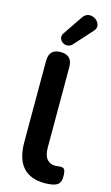

<svg xmlns="http://www.w3.org/2000/svg" viewBox="-143 -1001 611 1061"><g transform="rotate(15 162.0 -470.5)"><path d="M232 10Q63 10 63 -180V-645Q63 -713 129 -713Q196 -713 196 -645V-186Q196 -141 213.5 -119.5Q231 -98 262 -98Q270 -98 278 -99.5Q286 -101 293 -101Q308 -101 314.5 -91.5Q321 -82 321 -52Q321 -25 310 -12Q299 1 274 6Q267 7 255 8.5Q243 10 232 10ZM182 -771Q169 -758 153.5 -757.5Q138 -757 126 -766Q114 -775 110.5 -788.5Q107 -802 117 -817L193 -929Q208 -950 228.5 -951Q249 -952 265.5 -940Q282 -928 286.5 -909.5Q291 -891 274 -873Z"/></g></svg>

Font: Chiron GoRound TC SB
Style: Regular
Weight: 500
Designer: Ryoko NISHIZUKA 西塚涼子 (kana, bopomofo & ideographs); Paul D. Hunt (Latin, Greek & Cyrillic); Sandoll Communications 산돌커뮤니
Foundry: Adobe
Version: Version 1.000;hotconv 1.1.1;makeotfexe 2.6.0